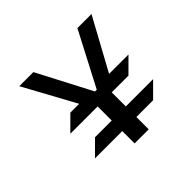

<svg xmlns="http://www.w3.org/2000/svg" viewBox="-125 -630 771 771"><g transform="rotate(-45 260.0 -245.0)"><path d="M480 -490 360 -270H470L410 -210H315V-130H470L410 -70H315V0H235V-70H80L140 -130H235V-210H80L140 -270H190L70 -490H150L270 -260H280L400 -490Z"/></g></svg>

Font: Iceland
Style: Regular
Weight: 400
Designer: Cyreal (www.cyreal.org)
Foundry: Cyreal (www.cyreal.org)
Version: Version 1.001